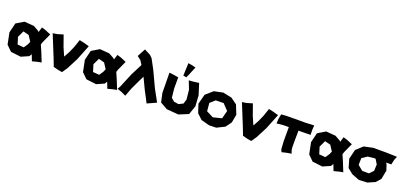

<svg xmlns="http://www.w3.org/2000/svg" viewBox="23 -1744 5856 2780"><g transform="rotate(20 2951.0 -354.0)"><path d="M324.2 -267.6 342.8 -239.3 324.2 -195.3 281.2 -131.8 184.6 -139.6 151.4 -247.1 199.2 -347.7 287.1 -325.2ZM431.6 -493.2 407.2 -413.1 396.5 -426.8 313.5 -473.6 166 -485.4 48.8 -415 12.7 -265.6 48.8 -87.9 130.9 -7.8 286.1 10.7 401.4 -40 424.8 -78.1 461.9 17.6 540 -2.9 600.6 -14.6 542 -160.2 500 -256.8 513.7 -296.9 578.1 -438.5 492.2 -474.6Z M605.5 -467.8 677.7 -290 739.3 -138.7 787.1 -14.6 863.3 4.9 924.8 15.6 980.5 -66.4 1068.4 -236.3 1161.1 -468.8 1090.8 -489.3 1007.8 -507.8 967.8 -390.6 925.8 -294.9 877 -206.1 821.3 -334 760.7 -504.9 672.9 -478.5Z M1486.3 -267.6 1504.9 -239.3 1486.3 -195.3 1443.4 -131.8 1346.7 -139.6 1313.5 -247.1 1361.3 -347.7 1449.2 -325.2ZM1593.8 -493.2 1569.3 -413.1 1558.6 -426.8 1475.6 -473.6 1328.1 -485.4 1210.9 -415 1174.8 -265.6 1210.9 -87.9 1293 -7.8 1448.2 10.7 1563.5 -40 1586.9 -78.1 1624 17.6 1702.1 -2.9 1762.7 -14.6 1704.1 -160.2 1662.1 -256.8 1675.8 -296.9 1740.2 -438.5 1654.3 -474.6Z M1942.4 -704.1 1912.1 -649.4 1875 -579.1 1930.7 -537.1 1970.7 -474.6 1879.9 -295.9 1789.1 -77.1 1763.7 -33.2 1831.1 -9.8 1902.3 23.4 1952.1 -108.4 2022.5 -256.8 2056.6 -325.2 2142.6 -145.5 2204.1 -29.3 2230.5 23.4 2297.9 -6.8 2370.1 -40 2271.5 -219.7 2152.3 -473.6 2074.2 -618.2 2034.2 -657.2Z M2600.6 -732.4 2596.7 -633.8 2592.8 -539.1 2642.6 -529.3 2665 -580.1 2717.8 -708 2665 -721.7ZM2389.6 -509.8 2391.6 -377.9 2393.6 -198.2 2423.8 -61.5 2534.2 1 2717.8 15.6 2862.3 -43.9 2909.2 -180.7 2898.4 -345.7 2844.7 -515.6 2745.1 -503.9 2690.4 -501 2740.2 -373 2754.9 -227.5 2734.4 -159.2 2668 -126 2596.7 -136.7 2546.9 -178.7 2532.2 -318.4V-489.3L2460.9 -501Z M3277.3 -364.3 3364.3 -272.5 3332 -149.4 3199.2 -116.2 3092.8 -170.9 3082 -294.9 3156.2 -361.3ZM3221.7 -504.9 3085 -476.6 2976.6 -381.8 2937.5 -231.4 2980.5 -99.6 3061.5 -23.4 3189.5 10.7 3297.9 7.8 3418.9 -51.8 3484.4 -140.6 3507.8 -266.6 3452.1 -407.2 3356.4 -476.6Z M3521.5 -467.8 3593.8 -290 3655.3 -138.7 3703.1 -14.6 3779.3 4.9 3840.8 15.6 3896.5 -66.4 3984.4 -236.3 4077.1 -468.8 4006.8 -489.3 3923.8 -507.8 3883.8 -390.6 3841.8 -294.9 3793 -206.1 3737.3 -334 3676.8 -504.9 3588.9 -478.5Z M4116.2 -495.1 4101.6 -419.9 4097.7 -348.6 4203.1 -359.4H4283.2V-278.3V-142.6L4291 -18.6L4308.6 17.6L4382.8 0L4453.1 -11.7L4436.5 -58.6L4430.7 -102.5V-236.3L4432.6 -359.4H4473.6L4617.2 -361.3L4616.2 -442.4L4621.1 -507.8L4487.3 -502H4330.1L4181.6 -500Z M4971.7 -267.6 4990.2 -239.3 4971.7 -195.3 4928.7 -131.8 4832 -139.6 4798.8 -247.1 4846.7 -347.7 4934.6 -325.2ZM5079.1 -493.2 5054.7 -413.1 5043.9 -426.8 4960.9 -473.6 4813.5 -485.4 4696.3 -415 4660.2 -265.6 4696.3 -87.9 4778.3 -7.8 4933.6 10.7 5048.8 -40 5072.3 -78.1 5109.4 17.6 5187.5 -2.9 5248 -14.6 5189.5 -160.2 5147.5 -256.8 5161.1 -296.9 5225.6 -438.5 5139.6 -474.6Z M5902.3 -491.2 5731.4 -496.1H5535.2L5396.5 -466.8L5296.9 -375L5261.7 -229.5L5299.8 -98.6L5380.9 -33.2L5498 12.7L5626 5.9L5736.3 -42L5799.8 -113.3L5826.2 -250L5795.9 -339.8L5782.2 -358.4L5862.3 -359.4L5878.9 -434.6ZM5665 -286.1 5660.2 -186.5 5602.5 -127 5498 -127.9 5420.9 -191.4 5422.9 -295.9 5502.9 -349.6 5594.7 -359.4H5620.1Z"/></g></svg>

Font: MaokenAssortedSans-TC
Style: Regular
Weight: 500
Version: Version 0.83